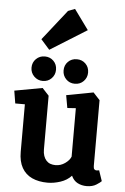

<svg xmlns="http://www.w3.org/2000/svg" viewBox="-61 -966 661 1014"><g transform="rotate(5 269.5 -459.5)"><path d="M230 4Q183 4 148 -12Q113 -28 94 -61.5Q75 -95 75 -146V-398H24L13 -465L161 -492L196 -454V-169Q196 -150 201 -135.5Q206 -121 215 -111Q224 -101 236.5 -96.5Q249 -92 264 -92Q291 -92 314 -108Q337 -124 345 -144V-401L300 -398L288 -465L431 -492L466 -454V-105Q466 -92 471 -87.5Q476 -83 482 -83Q487 -83 491 -84Q495 -85 496 -85L515 -29Q509 -22 488.5 -9Q468 4 437 4Q411 4 389.5 -7Q368 -18 356 -44Q333 -19 298 -7.5Q263 4 230 4ZM328 -529Q300 -529 281.5 -548Q263 -567 263 -594Q263 -622 281.5 -640.5Q300 -659 328 -659Q356 -659 374.5 -640.5Q393 -622 393 -594Q393 -567 374.5 -548Q356 -529 328 -529ZM158 -529Q131 -529 112 -548Q93 -567 93 -594Q93 -622 112 -640.5Q131 -659 158 -659Q186 -659 204.5 -640.5Q223 -622 223 -594Q223 -567 204.5 -548Q186 -529 158 -529ZM178 -696 132 -748 259 -909 295 -923 372 -817Z"/></g></svg>

Font: Kreon Light
Style: Regular
Weight: 300
Designer: Julia Petretta
Foundry: Julia Petretta and Eli Heuer
Version: Version 2.002